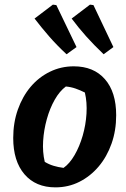

<svg xmlns="http://www.w3.org/2000/svg" viewBox="-20 -796 542 828"><path d="M219 12Q134 12 85.5 -44.5Q37 -101 37 -201Q37 -267 57 -323.5Q77 -380 112 -421.5Q147 -463 195 -486.5Q243 -510 298 -510Q384 -510 432.5 -454.5Q481 -399 481 -299Q481 -233 461 -176.5Q441 -120 405.5 -78Q370 -36 322.5 -12Q275 12 219 12ZM254 -72Q280 -90 301.5 -127Q323 -164 336.5 -210.5Q350 -257 353 -306Q356 -355 346 -397Q326 -407 306 -414Q286 -421 264 -423Q237 -403 216 -366Q195 -329 182 -282.5Q169 -236 166 -188Q163 -140 173 -98Q191 -87 211 -81Q231 -75 254 -72ZM267 -562Q224 -602 191.5 -639.5Q159 -677 129 -716L208 -776L223 -774L310 -593ZM427 -562Q384 -603 351 -640Q318 -677 289 -716L368 -776L383 -774L469 -593Z"/></svg>

Font: Piazzolla Thin ExtraBold
Style: Italic
Weight: 800
Italic angle: -11.3°
Version: Version 2.005